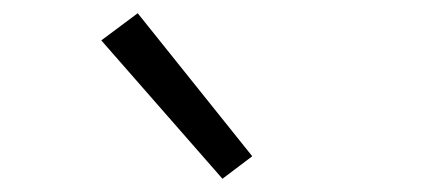

<svg xmlns="http://www.w3.org/2000/svg" viewBox="-20 -817 640 290"><path d="M316 -547 133 -756 188 -797 361 -581Z"/></svg>

Font: Iosevka Light Extended
Style: Regular
Weight: 300
Width: 7
Monospace: yes
Designer: Belleve Invis
Foundry: Belleve Invis
Version: Version 32.5.0; ttfautohint (v1.8.4)